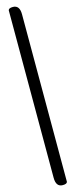

<svg xmlns="http://www.w3.org/2000/svg" viewBox="-177 -836 493 1239"><g transform="rotate(-15 70.0 -217.0)"><path d="M60 -814Q105 -814 105 -753V366Q102 380 74 380Q29 380 29 319V-800Q32 -814 60 -814Z"/></g></svg>

Font: Sofia
Style: Regular
Weight: 400
Designer: Paula Nazal and Daniel Hernndez
Foundry: Paula Nazal, Daniel Hernndez
Version: Version 1.001